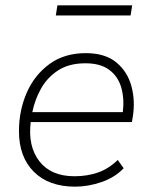

<svg xmlns="http://www.w3.org/2000/svg" viewBox="-20 -691 563 719"><path d="M261 8Q163 8 107 -47.5Q51 -103 51 -200Q51 -277 80 -343.5Q109 -410 165 -451Q221 -492 301 -492Q374 -492 416 -457Q458 -422 472.5 -367Q487 -312 477 -252L474 -234H95Q84 -143 127.5 -87Q171 -31 259 -31Q307 -31 347 -45Q387 -59 421 -92L443 -61Q411 -27 361 -9.5Q311 8 261 8ZM300 -454Q238 -454 197 -427Q156 -400 133 -358Q110 -316 101 -271H440Q446 -322 434 -363.5Q422 -405 389 -429.5Q356 -454 300 -454ZM189 -633 195 -671H475L469 -633Z"/></svg>

Font: Nunito Sans ExtraLight
Style: Italic
Weight: 200
Italic angle: -9°
Designer: Vernon Adams
Foundry: Vernon Adams
Version: Version 3.006; ttfautohint (v1.8.3)